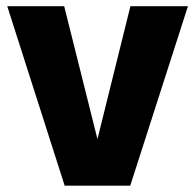

<svg xmlns="http://www.w3.org/2000/svg" viewBox="-20 -586 616 606"><path d="M391.1 0H184.1L2.9 -566.4H182.6L287.6 -147L391.6 -566.4H573.2Z"/></svg>

Font: Nobile-bold
Style: Bold
Weight: 700
Version: Version 1.000;PS 001.000;hotconv 1.0.38